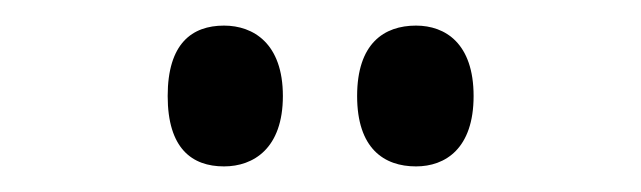

<svg xmlns="http://www.w3.org/2000/svg" viewBox="-20 -767 501 150"><path d="M305 -637C328 -637 350 -651 350 -692C350 -733 328 -747 305 -747C280 -747 259 -733 259 -692C259 -651 280 -637 305 -637ZM155 -637C178 -637 201 -651 201 -692C201 -733 178 -747 155 -747C130 -747 111 -733 111 -692C111 -651 130 -637 155 -637Z"/></svg>

Font: Noto Serif Armenian ExtraCondensed Medium
Style: Regular
Weight: 500
Width: 2
Designer: Monotype Design Team
Foundry: Monotype Imaging Inc.
Version: Version 2.008